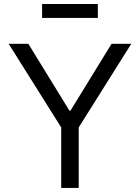

<svg xmlns="http://www.w3.org/2000/svg" viewBox="-20 -922 686 942"><path d="M22.5 -707H119.1L323.2 -375L315.4 -378.9H331.1L323.2 -375L527.3 -707H624L323.2 -228.5ZM280.3 -353.5H366.2V0H280.3ZM460 -834H186.5V-902.3H460Z"/></svg>

Font: Wanted Sans Variable
Style: Regular
Weight: 400
Designer: Original Design by Kil Hyung-jin and Kang Hanbin, Wanted Lab, Inc; Hangeul from Source Han Sans by Jang Soo-young and Ka
Foundry: Wanted Lab, Inc.
Version: Version 1.003;Glyphs 3.2 (3227)